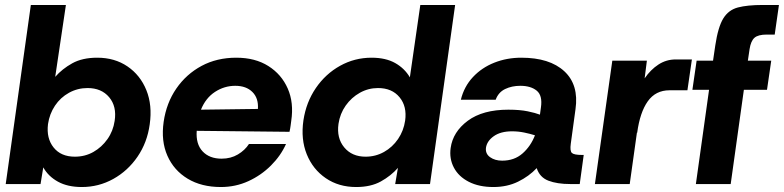

<svg xmlns="http://www.w3.org/2000/svg" viewBox="-20 -740 3152 772"><path d="M309 12Q252 12 213 -9.5Q174 -31 154 -67L143 0H3L104 -720H245L202 -431Q230 -463 270.5 -485.5Q311 -508 371 -508Q441 -508 492.5 -473Q544 -438 568.5 -377.5Q593 -317 582 -240Q572 -167 533 -110Q494 -53 435.5 -20.5Q377 12 309 12ZM281 -110Q322 -110 355.5 -129Q389 -148 412 -180.5Q435 -213 441 -254Q450 -312 419 -349Q388 -386 332 -386Q292 -386 257.5 -367Q223 -348 201 -315Q179 -282 173 -241Q166 -184 195.5 -147Q225 -110 281 -110Z M868 12Q790 12 734.5 -21.5Q679 -55 653 -114Q627 -173 638 -250Q649 -326 689 -384Q729 -442 790.5 -475Q852 -508 930 -508Q1006 -508 1059 -474.5Q1112 -441 1137 -384Q1162 -327 1151 -254Q1150 -247 1148.5 -235Q1147 -223 1144 -210L771 -214Q767 -161 794.5 -131.5Q822 -102 871 -102Q908 -102 936.5 -119Q965 -136 981 -161H1130Q1109 -114 1069.5 -74.5Q1030 -35 978.5 -11.5Q927 12 868 12ZM926 -395Q882 -395 844.5 -370.5Q807 -346 788 -299L1017 -302Q1020 -345 995 -370Q970 -395 926 -395Z M1412 12Q1342 12 1290 -23.5Q1238 -59 1213.5 -119.5Q1189 -180 1200 -256Q1211 -329 1250 -386Q1289 -443 1347.5 -475.5Q1406 -508 1474 -508Q1531 -508 1569 -486.5Q1607 -465 1628 -429L1670 -720H1810L1709 0H1569L1580 -65Q1552 -33 1511.5 -10.5Q1471 12 1412 12ZM1450 -110Q1490 -110 1524 -129Q1558 -148 1580.5 -181Q1603 -214 1609 -255Q1617 -312 1586.5 -349Q1556 -386 1500 -386Q1461 -386 1427 -367Q1393 -348 1370 -315.5Q1347 -283 1341 -242Q1333 -185 1364 -147.5Q1395 -110 1450 -110Z M1964 12Q1906 12 1865 -9Q1824 -30 1805 -66Q1786 -102 1792 -145Q1801 -210 1861 -254.5Q1921 -299 2024 -299Q2070 -299 2101.5 -292.5Q2133 -286 2151 -279L2155 -308Q2162 -356 2138 -375.5Q2114 -395 2072 -395Q2038 -395 2011 -382Q1984 -369 1973 -339H1833Q1846 -392 1881.5 -430Q1917 -468 1967.5 -488Q2018 -508 2076 -508Q2190 -508 2249 -453.5Q2308 -399 2294 -301L2275 -162Q2271 -133 2279.5 -125Q2288 -117 2320 -117H2327L2311 0H2273Q2220 0 2185 -13.5Q2150 -27 2138 -64Q2107 -31 2063 -9.5Q2019 12 1964 12ZM1934 -146Q1931 -122 1950.5 -108Q1970 -94 1999 -94Q2048 -94 2081 -123Q2114 -152 2131 -196Q2112 -202 2088 -207Q2064 -212 2039 -212Q1993 -212 1965.5 -192.5Q1938 -173 1934 -146Z M2372 0 2442 -496H2581L2572 -425Q2596 -460 2627.5 -480.5Q2659 -501 2697 -501H2762L2744 -377H2672Q2616 -377 2584.5 -332.5Q2553 -288 2542 -206L2541 -207L2512 0Z M2778 0 2831 -379H2764L2781 -496H2847L2856 -557Q2867 -631 2888 -665.5Q2909 -700 2947 -710Q2985 -720 3047 -720H3112L3095 -601H3063Q3028 -601 3013.5 -588Q2999 -575 2994 -543L2987 -496H3081L3064 -379H2971L2918 0Z"/></svg>

Font: Host Grotesk Black
Style: Italic
Weight: 900
Italic angle: -8°
Designer: Doğukan Karapınar based on Poppins by Indian Type Foundry, Jonny Pinhorn
Foundry: Element Type
Version: Version 1.000; ttfautohint (v1.8.4.7-5d5b);gftools[0.9.33]